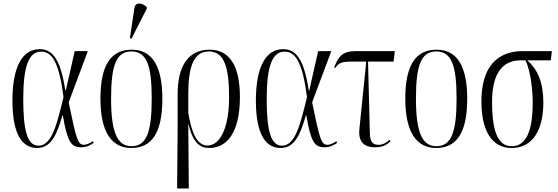

<svg xmlns="http://www.w3.org/2000/svg" viewBox="-20 -824 3144 1082"><path d="M189 10C272 10 302 -73 332 -174H334C360 -23 381 6 437 6C468 6 490 -6 508 -19L503 -28C491 -19 469 -8 453 -8C419 -8 410 -38 367 -247L475 -536H401L351 -315H348C321 -492 275 -547 204 -547C105 -547 50 -446 50 -257C50 -62 108 10 189 10ZM197 -3C134 -3 111 -88 111 -266C111 -451 142 -533 212 -533C277 -533 314 -464 338 -276C302 -131 274 -3 197 -3Z M721 -606 807 -775V-785C779 -809 742 -815 737 -776L712 -609ZM720 10C835 10 895 -75 895 -268C895 -451 838 -544 722 -544C602 -544 546 -453 546 -268C546 -78 610 10 720 10ZM721 0C641 0 606 -79 606 -268C606 -458 636 -534 720 -534C806 -534 835 -458 835 -268C835 -80 806 0 721 0Z M978 238H1044L1041 -122H1043C1068 -16 1110 10 1159 10C1257 10 1332 -73 1332 -278C1332 -455 1272 -544 1161 -544C1039 -544 981 -449 981 -293V-83ZM1150 -4C1095 -4 1062 -62 1041 -188V-293C1041 -450 1072 -534 1157 -534C1242 -534 1271 -449 1271 -277C1271 -94 1216 -4 1150 -4Z M1561 10C1644 10 1674 -73 1704 -174H1706C1732 -23 1753 6 1809 6C1840 6 1862 -6 1880 -19L1875 -28C1863 -19 1841 -8 1825 -8C1791 -8 1782 -38 1739 -247L1847 -536H1773L1723 -315H1720C1693 -492 1647 -547 1576 -547C1477 -547 1422 -446 1422 -257C1422 -62 1480 10 1561 10ZM1569 -3C1506 -3 1483 -88 1483 -266C1483 -451 1514 -533 1584 -533C1649 -533 1686 -464 1710 -276C1674 -131 1646 -3 1569 -3Z M2095 6C2130 6 2153 -2 2181 -28L2175 -36C2162 -23 2140 -8 2114 -8C2077 -8 2065 -26 2064 -81L2054 -477H2198L2205 -536H1987C1906 -536 1887 -503 1863 -444L1869 -441C1891 -471 1906 -477 1967 -477H2044L2006 -104C1997 -33 2023 6 2095 6Z M2438 10C2553 10 2613 -75 2613 -268C2613 -451 2556 -544 2440 -544C2320 -544 2264 -453 2264 -268C2264 -78 2328 10 2438 10ZM2439 0C2359 0 2324 -79 2324 -268C2324 -458 2354 -534 2438 -534C2524 -534 2553 -458 2553 -268C2553 -80 2524 0 2439 0Z M2863 10C2985 10 3042 -96 3042 -246C3042 -359 3010 -433 2951 -484H3084L3090 -536H2927C2777 -536 2693 -442 2693 -252C2693 -87 2752 10 2863 10ZM2864 0C2787 0 2753 -81 2753 -250C2753 -416 2816 -484 2914 -484H2941C2961 -447 2982 -350 2982 -243C2982 -78 2941 0 2864 0Z"/></svg>

Font: Noto Serif Display ExtraCondensed Light
Style: Regular
Weight: 300
Width: 2
Designer: Monotype Design Team
Foundry: Monotype Imaging Inc.
Version: Version 2.009